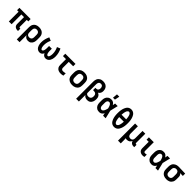

<svg xmlns="http://www.w3.org/2000/svg" viewBox="682 -3189 5835 5835"><g transform="rotate(45 3600.0 -271.0)"><path d="M507 8Q488 8 469 5.5Q450 3 432.5 -4.5Q415 -12 400 -24Q385 -36 375 -52Q365 -68 361 -86.5Q357 -105 357 -124V-419H243V0H124V-419H59V-520H541V-419H476V-124Q476 -118 477.5 -112Q479 -106 483.5 -101.5Q488 -97 494.5 -95Q501 -93 507 -93H526V8Z M681 215V-310Q681 -339 686 -368.5Q691 -398 704.5 -424Q718 -450 739 -471Q760 -492 786.5 -505Q813 -518 842 -523Q871 -528 901 -528Q931 -528 960.5 -523Q990 -518 1017 -505.5Q1044 -493 1066 -472Q1088 -451 1102 -425Q1116 -399 1121.5 -369.5Q1127 -340 1127 -310V-210Q1127 -183 1123.5 -156.5Q1120 -130 1111 -105Q1102 -80 1086.5 -58Q1071 -36 1049.5 -20.5Q1028 -5 1002 1.5Q976 8 949 8Q925 8 902 3Q879 -2 859 -15Q839 -28 824.5 -46.5Q810 -65 800 -86V215ZM901 -93Q923 -93 945 -101Q967 -109 982 -126Q997 -143 1002.5 -165Q1008 -187 1008 -210V-310Q1008 -333 1002.5 -355Q997 -377 982 -394Q967 -411 945.5 -419Q924 -427 901 -427Q879 -427 858 -418.5Q837 -410 823.5 -393Q810 -376 805 -354Q800 -332 800 -310V-210Q800 -188 805 -166Q810 -144 823.5 -127Q837 -110 858 -101.5Q879 -93 901 -93Z M1702 8Q1681 8 1660.5 2Q1640 -4 1624 -17Q1608 -30 1595.5 -47.5Q1583 -65 1575 -84Q1567 -65 1554.5 -47.5Q1542 -30 1526 -17Q1510 -4 1489.5 2Q1469 8 1448 8Q1418 8 1390 -2.5Q1362 -13 1340.5 -33Q1319 -53 1304.5 -79.5Q1290 -106 1282 -134Q1274 -162 1270.5 -191.5Q1267 -221 1267 -250Q1267 -323 1285 -393Q1303 -463 1335 -528L1441 -484Q1414 -430 1399.5 -370.5Q1385 -311 1385 -251Q1385 -235 1386 -219.5Q1387 -204 1389.5 -189Q1392 -174 1395.5 -159Q1399 -144 1405.5 -129.5Q1412 -115 1423.5 -104Q1435 -93 1450 -93Q1463 -93 1473 -100.5Q1483 -108 1489.5 -118Q1496 -128 1500 -139.5Q1504 -151 1506.5 -163Q1509 -175 1511 -187Q1513 -199 1514 -211Q1515 -223 1515.5 -235.5Q1516 -248 1516 -260V-338H1634V-260Q1634 -248 1634.5 -235.5Q1635 -223 1636 -211Q1637 -199 1639 -187Q1641 -175 1643.5 -163Q1646 -151 1650 -139.5Q1654 -128 1660.5 -118Q1667 -108 1677 -100.5Q1687 -93 1700 -93Q1715 -93 1726.5 -104Q1738 -115 1744.5 -129.5Q1751 -144 1754.5 -159Q1758 -174 1760.5 -189Q1763 -204 1764 -219.5Q1765 -235 1765 -251Q1765 -311 1750.5 -370.5Q1736 -430 1709 -484L1815 -528Q1847 -463 1865 -393Q1883 -323 1883 -250Q1883 -221 1879.5 -191.5Q1876 -162 1868 -134Q1860 -106 1845.5 -79.5Q1831 -53 1809.5 -33Q1788 -13 1760 -2.5Q1732 8 1702 8Z M2356 8Q2331 8 2306.5 4.5Q2282 1 2259.5 -8.5Q2237 -18 2217.5 -34Q2198 -50 2185.5 -71Q2173 -92 2167.5 -116Q2162 -140 2162 -165V-419H2031V-520H2469V-419H2281V-165Q2281 -150 2286 -135.5Q2291 -121 2301.5 -111Q2312 -101 2326.5 -97Q2341 -93 2356 -93Q2383 -93 2409.5 -97Q2436 -101 2461 -109V-8Q2436 0 2409.5 4Q2383 8 2356 8Z M2850 8Q2820 8 2790.5 3Q2761 -2 2734 -14.5Q2707 -27 2684.5 -47.5Q2662 -68 2648 -94.5Q2634 -121 2628.5 -150.5Q2623 -180 2623 -210V-310Q2623 -340 2628.5 -369.5Q2634 -399 2648 -425.5Q2662 -452 2684.5 -472.5Q2707 -493 2734 -505.5Q2761 -518 2790.5 -523Q2820 -528 2850 -528Q2880 -528 2909.5 -523Q2939 -518 2966 -505.5Q2993 -493 3015.5 -472.5Q3038 -452 3052 -425.5Q3066 -399 3071.5 -369.5Q3077 -340 3077 -310V-210Q3077 -180 3071.5 -150.5Q3066 -121 3052 -94.5Q3038 -68 3015.5 -47.5Q2993 -27 2966 -14.5Q2939 -2 2909.5 3Q2880 8 2850 8ZM2850 -93Q2873 -93 2895 -100.5Q2917 -108 2931.5 -125.5Q2946 -143 2952 -165Q2958 -187 2958 -210V-310Q2958 -333 2952 -355Q2946 -377 2931.5 -394.5Q2917 -412 2895 -419.5Q2873 -427 2850 -427Q2827 -427 2805 -419.5Q2783 -412 2768.5 -394.5Q2754 -377 2748 -355Q2742 -333 2742 -310V-210Q2742 -187 2748 -165Q2754 -143 2768.5 -125.5Q2783 -108 2805 -100.5Q2827 -93 2850 -93Z M3231 215V-525Q3231 -554 3236 -582.5Q3241 -611 3253 -637Q3265 -663 3285 -684Q3305 -705 3330.5 -719Q3356 -733 3384.5 -738Q3413 -743 3442 -743H3443Q3470 -743 3498 -738Q3526 -733 3551 -721Q3576 -709 3596 -689.5Q3616 -670 3629 -645Q3642 -620 3647.5 -592.5Q3653 -565 3653 -537Q3653 -515 3649 -492.5Q3645 -470 3635 -450Q3625 -430 3609 -414Q3593 -398 3573 -386Q3598 -375 3619 -357Q3640 -339 3653.5 -315.5Q3667 -292 3672 -265Q3677 -238 3677 -211Q3677 -184 3673 -157.5Q3669 -131 3660 -105.5Q3651 -80 3635 -58Q3619 -36 3597 -20.5Q3575 -5 3548.5 1.5Q3522 8 3496 8Q3474 8 3453 4.5Q3432 1 3412.5 -8.5Q3393 -18 3377 -32.5Q3361 -47 3350 -65V215ZM3447 -93Q3471 -93 3493.5 -101Q3516 -109 3531 -127Q3546 -145 3552 -168.5Q3558 -192 3558 -216Q3558 -238 3552.5 -260.5Q3547 -283 3532 -300.5Q3517 -318 3495 -326Q3473 -334 3450 -334H3410V-434H3450Q3469 -434 3486.5 -441.5Q3504 -449 3515 -464Q3526 -479 3530 -497.5Q3534 -516 3534 -535Q3534 -555 3529.5 -575Q3525 -595 3513 -610.5Q3501 -626 3482 -634Q3463 -642 3443 -642Q3422 -642 3402 -633Q3382 -624 3370 -606Q3358 -588 3354 -567Q3350 -546 3350 -525V-159Q3350 -143 3359.5 -128.5Q3369 -114 3383.5 -106.5Q3398 -99 3414.5 -96Q3431 -93 3447 -93Z M4015 8Q3987 8 3959 2.5Q3931 -3 3907 -17.5Q3883 -32 3864.5 -53.5Q3846 -75 3835 -100.5Q3824 -126 3819.5 -154Q3815 -182 3815 -210V-310Q3815 -338 3819.5 -366Q3824 -394 3835 -419.5Q3846 -445 3864.5 -466.5Q3883 -488 3907 -502.5Q3931 -517 3959 -522.5Q3987 -528 4015 -528Q4037 -528 4059 -521.5Q4081 -515 4099 -502Q4117 -489 4131.5 -471.5Q4146 -454 4157 -435Q4161 -456 4164.5 -477.5Q4168 -499 4172 -520H4283Q4267 -456 4252.5 -391.5Q4238 -327 4222 -263Q4239 -198 4254 -132Q4269 -66 4285 0H4174Q4170 -22 4166 -44.5Q4162 -67 4158 -89Q4147 -69 4133 -51Q4119 -33 4100.5 -19.5Q4082 -6 4060 1Q4038 8 4015 8ZM4015 -93Q4033 -93 4049 -103Q4065 -113 4075.5 -127.5Q4086 -142 4093.5 -159Q4101 -176 4107 -193Q4113 -210 4117.5 -227.5Q4122 -245 4126 -263Q4122 -280 4117.5 -297.5Q4113 -315 4107 -331.5Q4101 -348 4093.5 -364Q4086 -380 4075 -394.5Q4064 -409 4048.5 -418Q4033 -427 4015 -427Q4002 -427 3989 -422.5Q3976 -418 3966 -409Q3956 -400 3950 -388Q3944 -376 3940 -363Q3936 -350 3935 -336.5Q3934 -323 3934 -310V-210Q3934 -197 3935 -183.5Q3936 -170 3940 -157Q3944 -144 3950 -132Q3956 -120 3966 -111Q3976 -102 3989 -97.5Q4002 -93 4015 -93ZM4001 -600 4015 -757H4115L4084 -600Z M4650 8Q4620 8 4590.5 -1.5Q4561 -11 4537.5 -30.5Q4514 -50 4497.5 -76Q4481 -102 4469.5 -130Q4458 -158 4450.5 -187Q4443 -216 4438.5 -246.5Q4434 -277 4432.5 -307Q4431 -337 4431 -368Q4431 -398 4432.5 -428Q4434 -458 4438.5 -488.5Q4443 -519 4450.5 -548Q4458 -577 4469.5 -605Q4481 -633 4497.5 -659Q4514 -685 4537.5 -704.5Q4561 -724 4590.5 -733.5Q4620 -743 4650 -743Q4680 -743 4709.5 -733.5Q4739 -724 4762.5 -704.5Q4786 -685 4802.5 -659Q4819 -633 4830.5 -605Q4842 -577 4849.5 -548Q4857 -519 4861.5 -488.5Q4866 -458 4867.5 -428Q4869 -398 4869 -368Q4869 -337 4867.5 -307Q4866 -277 4861.5 -246.5Q4857 -216 4849.5 -187Q4842 -158 4830.5 -130Q4819 -102 4802.5 -76Q4786 -50 4762.5 -30.5Q4739 -11 4709.5 -1.5Q4680 8 4650 8ZM4749 -418Q4748 -434 4747 -451Q4746 -468 4743.5 -484Q4741 -500 4738 -516.5Q4735 -533 4730.5 -549Q4726 -565 4720 -580.5Q4714 -596 4704.5 -609.5Q4695 -623 4681 -632.5Q4667 -642 4650 -642Q4633 -642 4619 -632.5Q4605 -623 4595.5 -609.5Q4586 -596 4580 -580.5Q4574 -565 4569.5 -549Q4565 -533 4562 -516.5Q4559 -500 4556.5 -484Q4554 -468 4553 -451Q4552 -434 4551 -418ZM4650 -93Q4667 -93 4681 -102.5Q4695 -112 4704.5 -125.5Q4714 -139 4720 -154.5Q4726 -170 4730.5 -186Q4735 -202 4738 -218.5Q4741 -235 4743.5 -251Q4746 -267 4747 -284Q4748 -301 4749 -317H4551Q4552 -301 4553 -284Q4554 -267 4556.5 -251Q4559 -235 4562 -218.5Q4565 -202 4569.5 -186Q4574 -170 4580 -154.5Q4586 -139 4595.5 -125.5Q4605 -112 4619 -102.5Q4633 -93 4650 -93Z M5031 215V-520H5150V-210Q5150 -188 5155 -166.5Q5160 -145 5173 -127.5Q5186 -110 5207 -101.5Q5228 -93 5250 -93Q5271 -93 5291.5 -101Q5312 -109 5325.5 -125.5Q5339 -142 5344.5 -163Q5350 -184 5350 -206V-520H5469V-124Q5469 -118 5471 -112Q5473 -106 5477.5 -101.5Q5482 -97 5488 -95Q5494 -93 5500 -93H5520V8H5500Q5476 8 5452 3.5Q5428 -1 5407 -14Q5386 -27 5371.5 -47.5Q5357 -68 5353 -92Q5343 -70 5328.5 -50.5Q5314 -31 5294 -17.5Q5274 -4 5250 2Q5226 8 5202 8Q5187 8 5172.5 6Q5158 4 5144 -1Q5147 26 5148.5 53Q5150 80 5150 107V215Z M5880 8Q5859 8 5838 4.5Q5817 1 5797.5 -7.5Q5778 -16 5761.5 -30Q5745 -44 5734.5 -62.5Q5724 -81 5720 -102.5Q5716 -124 5716 -145V-419H5624V-520H5834V-145Q5834 -135 5836.5 -125.5Q5839 -116 5845 -108Q5851 -100 5860.5 -96.5Q5870 -93 5880 -93Q5898 -93 5915.5 -95.5Q5933 -98 5950 -104V-3Q5933 2 5915.5 5Q5898 8 5880 8Z M6265 8Q6237 8 6209 2.5Q6181 -3 6157 -17.5Q6133 -32 6114.5 -53.5Q6096 -75 6085 -100.5Q6074 -126 6069.5 -154Q6065 -182 6065 -210V-310Q6065 -338 6069.5 -366Q6074 -394 6085 -419.5Q6096 -445 6114.5 -466.5Q6133 -488 6157 -502.5Q6181 -517 6209 -522.5Q6237 -528 6265 -528Q6287 -528 6309 -521.5Q6331 -515 6349 -502Q6367 -489 6381.5 -471.5Q6396 -454 6407 -435Q6411 -456 6414.5 -477.5Q6418 -499 6422 -520H6533Q6517 -456 6502.5 -391.5Q6488 -327 6472 -263Q6489 -198 6504 -132Q6519 -66 6535 0H6424Q6420 -22 6416 -44.5Q6412 -67 6408 -89Q6397 -69 6383 -51Q6369 -33 6350.5 -19.5Q6332 -6 6310 1Q6288 8 6265 8ZM6265 -93Q6283 -93 6299 -103Q6315 -113 6325.5 -127.5Q6336 -142 6343.5 -159Q6351 -176 6357 -193Q6363 -210 6367.5 -227.5Q6372 -245 6376 -263Q6372 -280 6367.5 -297.5Q6363 -315 6357 -331.5Q6351 -348 6343.5 -364Q6336 -380 6325 -394.5Q6314 -409 6298.5 -418Q6283 -427 6265 -427Q6252 -427 6239 -422.5Q6226 -418 6216 -409Q6206 -400 6200 -388Q6194 -376 6190 -363Q6186 -350 6185 -336.5Q6184 -323 6184 -310V-210Q6184 -197 6185 -183.5Q6186 -170 6190 -157Q6194 -144 6200 -132Q6206 -120 6216 -111Q6226 -102 6239 -97.5Q6252 -93 6265 -93Z M6899 8Q6869 8 6839.5 3Q6810 -2 6783 -14.5Q6756 -27 6734 -48Q6712 -69 6698 -95Q6684 -121 6678.5 -150.5Q6673 -180 6673 -210V-310Q6673 -338 6678 -366.5Q6683 -395 6695.5 -420.5Q6708 -446 6728.5 -466.5Q6749 -487 6774 -500.5Q6799 -514 6826.5 -521Q6854 -528 6883 -528H6900L7183 -520V-419L7064 -423Q7077 -413 7088 -400.5Q7099 -388 7106 -373.5Q7113 -359 7116 -342.5Q7119 -326 7119 -310V-210Q7119 -181 7114 -151.5Q7109 -122 7095.5 -96Q7082 -70 7061 -49Q7040 -28 7013.5 -15Q6987 -2 6958 3Q6929 8 6899 8ZM6899 -93Q6921 -93 6942 -101.5Q6963 -110 6976.5 -127Q6990 -144 6995 -166Q7000 -188 7000 -210V-310Q7000 -331 6995.5 -351.5Q6991 -372 6979 -389.5Q6967 -407 6948 -416.5Q6929 -426 6908 -427H6892Q6870 -427 6850 -418Q6830 -409 6816 -392Q6802 -375 6797 -353.5Q6792 -332 6792 -310V-210Q6792 -187 6797.5 -165Q6803 -143 6818 -126Q6833 -109 6854.5 -101Q6876 -93 6899 -93Z"/></g></svg>

Font: Iosevka Book
Style: Bold
Weight: 700
Designer: Belleve Invis
Foundry: Belleve Invis
Version: Version 28.0.7; ttfautohint (v1.8.3)